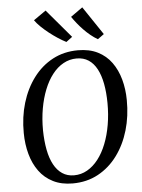

<svg xmlns="http://www.w3.org/2000/svg" viewBox="-64 -1047 821 1108"><g transform="rotate(-5 346.0 -493.0)"><path d="M312 10.5Q247 10.5 198.8 -13.8Q150.5 -38 119 -81Q87.5 -124 71.8 -181Q56 -238 55.5 -303.5Q54.5 -396.5 79 -477.8Q103.5 -559 150 -621Q196.5 -683 262 -717.8Q327.5 -752.5 408.5 -752.5Q474.5 -752.5 522.8 -728.2Q571 -704 602 -661Q633 -618 648.5 -561.8Q664 -505.5 664.5 -442Q665.5 -349 641.5 -267.2Q617.5 -185.5 571.2 -123Q525 -60.5 459.5 -25Q394 10.5 312 10.5ZM323.5 -35.5Q365 -35.5 400.5 -55.8Q436 -76 464.2 -112.5Q492.5 -149 512.2 -199Q532 -249 542.2 -308.8Q552.5 -368.5 552 -434.5Q551.5 -496.5 542 -546.5Q532.5 -596.5 513.5 -632.2Q494.5 -668 465.5 -687Q436.5 -706 396.5 -706Q355.5 -706 319.8 -686.2Q284 -666.5 255.8 -630.2Q227.5 -594 207.8 -544.5Q188 -495 177.5 -435.5Q167 -376 167.5 -310Q168.5 -247.5 178.2 -196.8Q188 -146 207.5 -110Q227 -74 256 -54.8Q285 -35.5 323.5 -35.5ZM565.5 -832.5 529 -806Q508 -818 487.5 -834.8Q467 -851.5 448.5 -870.8Q430 -890 414 -910Q398 -930 386 -948L455 -997ZM382 -832.5 346.5 -806Q324.5 -817 299.2 -833.5Q274 -850 249.2 -869.5Q224.5 -889 204 -909Q183.5 -929 171 -947L242.5 -997Z"/></g></svg>

Font: Merriweather 48pt
Style: Italic
Weight: 400
Italic angle: -7.8°
Version: Version 2.101